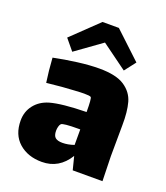

<svg xmlns="http://www.w3.org/2000/svg" viewBox="-128 -760 746 861"><g transform="rotate(20 245.5 -329.5)"><path d="M315 0 299 -63Q253 12 171 12Q104 12 61.5 -25.5Q19 -63 19 -131Q19 -173 43.5 -204.5Q68 -236 111 -249Q167 -265 284 -267Q284 -333 278 -337Q273 -341 246 -341Q229 -341 199 -339Q151 -337 69 -328Q61 -382 57 -444Q110 -455 168 -462.5Q226 -470 272 -470Q352 -470 392 -443.5Q432 -417 444 -374Q456 -331 455 -265L454 -118L457 0ZM284 -110V-184H276Q202 -184 194 -176Q189 -171 186.5 -161Q184 -151 184 -142Q184 -118 195 -109Q206 -100 229 -100Q255 -100 284 -110ZM377 -499 255 -588 131 -499 88 -551 213 -671H291L418 -552Z"/></g></svg>

Font: Lalezar
Style: Regular
Weight: 400
Designer: Borna Izadpanah
Foundry: Borna Izadpanah
Version: Version 1.003